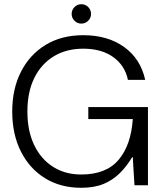

<svg xmlns="http://www.w3.org/2000/svg" viewBox="-20 -879 771 911"><path d="M365 12Q267 12 193.5 -33.5Q120 -79 79 -160.5Q38 -242 38 -350Q38 -457 79.5 -538.5Q121 -620 196.5 -666Q272 -712 375 -712Q491 -712 569 -656Q647 -600 669 -500H587Q573 -568 517.5 -608Q462 -648 375 -648Q295 -648 235.5 -612Q176 -576 143 -509.5Q110 -443 110 -350Q110 -257 142.5 -190Q175 -123 232.5 -87Q290 -51 365 -51Q484 -51 543 -121Q602 -191 610 -314H399V-371H682V0H618L610 -133H607Q582 -91 549 -58Q516 -25 472 -6.5Q428 12 365 12ZM366 -767Q347 -767 333.5 -780.5Q320 -794 320 -813Q320 -832 333.5 -845.5Q347 -859 366 -859Q385 -859 398.5 -845.5Q412 -832 412 -813Q412 -794 398.5 -780.5Q385 -767 366 -767Z"/></svg>

Font: DM Sans 36pt Light
Style: Regular
Weight: 300
Designer: Colophon Foundry, Jonny Pinhorn
Foundry: Colophon Foundry
Version: Version 4.004;gftools[0.9.30]